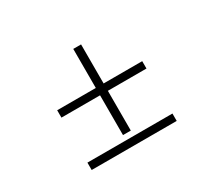

<svg xmlns="http://www.w3.org/2000/svg" viewBox="-130 -953 1261 1144"><g transform="rotate(-30 500.0 -381.0)"><path d="M472.7 -720.7V-452.1H207V-401.4H472.7V-127.9H526.4V-401.4H792V-452.1H526.4V-720.7ZM207 -91.8V-41H792V-91.8Z"/></g></svg>

Font: DotumChe
Style: Regular
Weight: 400
Monospace: yes
Version: Version 2.21